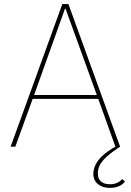

<svg xmlns="http://www.w3.org/2000/svg" viewBox="-20 -718 640 940"><path d="M285 -698H315L568 0C496 48 459 81 459 132C459 168 483 184 518 184C550 184 567 171 578 159L592 170C579 189 553 202 517 202C472 202 437 177 437 133C437 113 443 92 459 70C475 48 502 24 545 0L461 -234H140L55 0H32ZM301 -675H298L147 -253H454Z"/></svg>

Font: Plexus Sans Thin
Style: Regular
Weight: 250
Version: Version 2.001;PS 002.001;hotconv 1.0.70;makeotf.lib2.5.58329